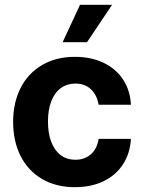

<svg xmlns="http://www.w3.org/2000/svg" viewBox="-20 -776 603 807"><path d="M35.2 -263.7Q35.2 -344.7 66.7 -406.5Q98.1 -468.3 157 -502.7Q215.8 -537.1 294.9 -537.1Q362.8 -537.1 415 -512.2Q467.3 -487.3 497.3 -441.7Q527.3 -396 530.3 -335.9H394.5Q387.7 -376.5 362.3 -400.6Q336.9 -424.8 296.9 -424.8Q262.2 -424.8 236.1 -406Q210 -387.2 195.8 -351.1Q181.6 -314.9 181.6 -265.6Q181.6 -214.8 195.8 -178.7Q210 -142.6 235.8 -123.5Q261.7 -104.5 296.9 -104.5Q335.4 -104.5 361.8 -127.4Q388.2 -150.4 394.5 -192.4H530.3Q526.9 -132.3 497.6 -86.4Q468.3 -40.5 416.3 -14.9Q364.3 10.7 294.9 10.7Q215.3 10.7 156.5 -23.9Q97.7 -58.6 66.4 -120.6Q35.2 -182.6 35.2 -263.7ZM316.4 -755.9H451.2L345.7 -598.6H243.2Z"/></svg>

Font: Pretendard GOV
Style: Bold
Weight: 700
Designer: Base glyphs from Inter by Rasmus Andersson; Hangeul glyphs from Noto Sans CJK(Source Han Sans) by Jang Soo-young and Kan
Foundry: Kil Hyung-jin
Version: Version 1.309